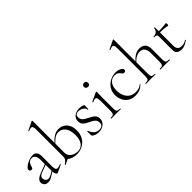

<svg xmlns="http://www.w3.org/2000/svg" viewBox="118 -1629 2546 2546"><g transform="rotate(-45 1391.0 -356.0)"><path d="M313 6Q309 8 305 8Q293 8 283 -13Q273 -34 273 -74V-267Q273 -329 253.5 -353Q234 -377 205 -377Q180 -377 163.5 -365.5Q147 -354 138.5 -337Q130 -320 126 -305Q124 -295 119 -281.5Q114 -268 94 -268Q79 -268 71.5 -277Q64 -286 64 -296Q64 -313 82 -330.5Q100 -348 127.5 -363Q155 -378 185 -387Q215 -396 240 -396Q281 -396 300 -369.5Q319 -343 319 -297V-108Q319 -72 327.5 -55.5Q336 -39 357 -39Q376 -39 412 -54Q417 -56 419 -50.5Q421 -45 416 -43ZM136 7Q99 7 79.5 -13.5Q60 -34 60 -61Q60 -78 68.5 -94Q77 -110 98.5 -125Q120 -140 158 -154L283 -201L285 -188L167 -143Q146 -135 135 -125.5Q124 -116 120 -105.5Q116 -95 116 -84Q116 -62 130.5 -44Q145 -26 173 -26Q184 -26 196 -29.5Q208 -33 225 -43L292 -82L294 -70L219 -23Q194 -7 175 0Q156 7 136 7Z M668 13Q630 13 593 1Q556 -11 520 -41L563 -123Q563 -80 586.5 -54Q610 -28 642.5 -17Q675 -6 701 -6Q763 -6 798 -51Q833 -96 833 -182Q833 -275 795 -323Q757 -371 700 -371Q656 -371 619.5 -342.5Q583 -314 551 -278L543 -285Q564 -309 591 -335.5Q618 -362 652.5 -380.5Q687 -399 730 -399Q772 -399 808 -378.5Q844 -358 866.5 -317Q889 -276 889 -214Q889 -138 856.5 -87.5Q824 -37 773 -12Q722 13 668 13ZM461 4Q457 5 455 1Q453 -3 456 -6Q486 -27 501 -45Q516 -63 516 -103V-599Q516 -635 509 -651.5Q502 -668 483 -668Q466 -668 435 -654Q431 -652 429 -658Q427 -664 431 -665L551 -724Q554 -725 556 -725Q558 -725 560.5 -723Q563 -721 563 -718V-44Z M1023 -322Q1023 -295 1036.5 -276.5Q1050 -258 1071.5 -245.5Q1093 -233 1116 -221Q1142 -209 1165 -194.5Q1188 -180 1203 -160Q1218 -140 1218 -108Q1218 -76 1202 -49Q1186 -22 1154.5 -5.5Q1123 11 1078 11Q1054 11 1031 4.5Q1008 -2 984 -20Q982 -22 980 -25Q978 -28 978 -32L976 -104Q976 -107 981.5 -107.5Q987 -108 988 -105Q1001 -71 1018.5 -49.5Q1036 -28 1058 -18Q1080 -8 1107 -8Q1142 -8 1160.5 -24.5Q1179 -41 1177 -74Q1176 -103 1162 -121Q1148 -139 1127 -151Q1106 -163 1083 -174Q1058 -186 1035.5 -199.5Q1013 -213 998.5 -234Q984 -255 984 -288Q984 -326 1004 -350.5Q1024 -375 1054.5 -387Q1085 -399 1118 -399Q1136 -399 1154 -395.5Q1172 -392 1189 -384Q1198 -380 1198 -373Q1198 -358 1197 -341Q1196 -324 1196 -304Q1196 -302 1190 -302Q1184 -302 1184 -304Q1184 -327 1167.5 -344Q1151 -361 1127.5 -370Q1104 -379 1081 -379Q1054 -379 1038.5 -365Q1023 -351 1023 -322Z M1322 0Q1320 0 1320 -6Q1320 -12 1322 -12Q1363 -12 1375.5 -25Q1388 -38 1388 -81V-270Q1388 -306 1381 -322.5Q1374 -339 1355 -339Q1346 -339 1334.5 -335.5Q1323 -332 1307 -324Q1303 -323 1300.5 -328.5Q1298 -334 1302 -336L1426 -394Q1429 -395 1430 -395Q1432 -395 1434.5 -393Q1437 -391 1437 -388Q1437 -381 1436 -349.5Q1435 -318 1435 -271V-81Q1435 -38 1446.5 -25Q1458 -12 1500 -12Q1503 -12 1503 -6Q1503 0 1500 0Q1483 0 1460 -1Q1437 -2 1411 -2Q1386 -2 1363 -1Q1340 0 1322 0ZM1403 -516Q1384 -516 1373.5 -526Q1363 -536 1363 -554Q1363 -572 1373.5 -582Q1384 -592 1403 -592Q1421 -592 1431 -582Q1441 -572 1441 -554Q1441 -516 1403 -516Z M1770 12Q1702 12 1659.5 -17.5Q1617 -47 1597 -92.5Q1577 -138 1577 -185Q1577 -235 1596 -274Q1615 -313 1646.5 -340Q1678 -367 1716 -381Q1754 -395 1791 -395Q1819 -395 1845 -387.5Q1871 -380 1888 -367Q1905 -354 1905 -338Q1905 -326 1897.5 -317.5Q1890 -309 1876 -309Q1862 -309 1852 -318Q1842 -327 1836 -337Q1824 -354 1807.5 -364.5Q1791 -375 1759 -375Q1698 -375 1666 -330.5Q1634 -286 1634 -214Q1634 -163 1652 -118.5Q1670 -74 1707.5 -46.5Q1745 -19 1805 -19Q1831 -19 1858.5 -26.5Q1886 -34 1908 -54Q1911 -56 1914.5 -52Q1918 -48 1915 -46Q1881 -15 1846 -1.5Q1811 12 1770 12Z M1974 0Q1971 0 1971 -6Q1971 -12 1974 -12Q2015 -12 2027 -25Q2039 -38 2039 -81V-600Q2039 -636 2032 -652.5Q2025 -669 2007 -669Q1991 -669 1959 -654Q1955 -652 1952.5 -657.5Q1950 -663 1954 -665L2077 -725Q2078 -725 2078 -725Q2078 -725 2079 -725Q2082 -725 2084 -723Q2086 -721 2086 -718V-81Q2086 -38 2098 -25Q2110 -12 2152 -12Q2154 -12 2154 -6Q2154 0 2152 0Q2134 0 2111.5 -1Q2089 -2 2063 -2Q2038 -2 2014.5 -1Q1991 0 1974 0ZM2243 0Q2240 0 2240 -6Q2240 -12 2243 -12Q2284 -12 2296 -25Q2308 -38 2308 -81V-244Q2308 -363 2214 -363Q2175 -363 2135.5 -337.5Q2096 -312 2067 -269L2063 -281Q2110 -343 2153 -369.5Q2196 -396 2241 -396Q2295 -396 2325 -366.5Q2355 -337 2355 -275V-81Q2355 -38 2367 -25Q2379 -12 2421 -12Q2423 -12 2423 -6Q2423 0 2421 0Q2403 0 2380.5 -1Q2358 -2 2332 -2Q2307 -2 2283.5 -1Q2260 0 2243 0Z M2632 12Q2608 12 2586.5 4.5Q2565 -3 2552 -20.5Q2539 -38 2539 -68V-306Q2539 -331 2536 -342.5Q2533 -354 2522 -357.5Q2511 -361 2487 -361Q2484 -361 2484 -367Q2484 -373 2487 -373Q2525 -373 2548.5 -394Q2572 -415 2572 -447Q2572 -450 2579.5 -450Q2587 -450 2587 -447V-102Q2587 -60 2607.5 -39.5Q2628 -19 2668 -19Q2695 -19 2715.5 -27.5Q2736 -36 2749 -46Q2753 -48 2756 -43.5Q2759 -39 2755 -36Q2718 -10 2690 1Q2662 12 2632 12ZM2725 -338Q2686 -348 2650.5 -350.5Q2615 -353 2575 -353V-374Q2614 -374 2650.5 -377Q2687 -380 2728 -384Q2731 -384 2733 -377.5Q2735 -371 2735 -361Q2735 -354 2732 -345.5Q2729 -337 2725 -338Z"/></g></svg>

Font: Cormorant Garamond Light Light
Style: Regular
Weight: 300
Version: Version 4.001